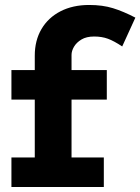

<svg xmlns="http://www.w3.org/2000/svg" viewBox="-20 -753 565 773"><path d="M120 -66V-529Q120 -590 147 -636Q174 -682 223.5 -707.5Q273 -733 339 -733Q393 -733 435 -720Q477 -707 525 -682L472 -566Q439 -588 414.5 -597Q390 -606 359 -606Q328 -606 308 -594Q288 -582 278 -565Q268 -548 268 -532V-66ZM26 0V-119H398V0ZM26 -352V-471H410V-352Z"/></svg>

Font: BioRhyme ExtraBold ExtraBold
Style: Regular
Weight: 800
Version: Version 1.600;gftools[0.9.33]